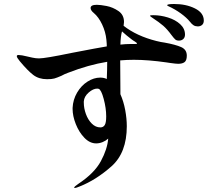

<svg xmlns="http://www.w3.org/2000/svg" viewBox="-20 -865 1040 960"><path d="M999 -762Q999 -748 990.5 -740.5Q982 -733 969 -733Q957 -733 948 -738.5Q939 -744 930 -756Q913 -777 884 -798Q855 -819 822 -834Q816 -836 816 -839Q816 -845 851 -845Q910 -845 954.5 -823Q999 -801 999 -762ZM803 -652Q858 -642 886 -629.5Q914 -617 914 -587Q914 -563 903 -554.5Q892 -546 871 -546Q860 -546 832 -550L812 -553Q721 -566 649 -566Q615 -566 581 -563L582 -416V-394Q598 -358 606 -315Q614 -272 614 -234Q614 -101 537 -33Q460 35 379 67Q360 75 354 75Q351 75 351 73Q351 68 372 54Q452 1 484.5 -59.5Q517 -120 521 -172Q509 -161 493 -154.5Q477 -148 461 -148Q429 -148 402 -176Q375 -204 359 -244.5Q343 -285 343 -320V-326Q345 -367 365.5 -402Q386 -437 417.5 -457Q449 -477 481 -477Q500 -477 514 -470Q516 -520 516 -556Q423 -541 320 -501Q303 -495 287 -486Q264 -476 251.5 -472.5Q239 -469 215 -469Q174 -469 146 -490.5Q118 -512 79 -559Q64 -577 64 -584Q64 -590 73 -590Q87 -590 119 -582Q123 -581 141 -577Q159 -573 175 -573Q206 -573 336 -600Q476 -627 514 -633Q514 -646 512 -666Q508 -706 490.5 -743Q473 -780 449 -800Q433 -813 433 -825Q433 -841 464 -841Q482 -841 513 -835Q544 -829 572 -810Q600 -791 600 -755Q600 -750 598 -736Q663 -685 762 -660Q786 -654 803 -652ZM730 -786Q730 -788 735 -788.5Q740 -789 747 -789Q783 -789 820 -777.5Q857 -766 881 -744Q905 -722 905 -692Q905 -678 896.5 -670Q888 -662 875 -662Q863 -662 856.5 -667.5Q850 -673 838 -689Q816 -719 796.5 -736Q777 -753 739 -778Q730 -784 730 -786ZM665 -647Q665 -651 654 -657.5Q643 -664 637 -669Q613 -687 590 -708Q583 -684 582 -642Q609 -645 633 -645H656Q665 -645 665 -647ZM511 -283Q511 -324 498.5 -370.5Q486 -417 473 -421Q471 -422 466 -422Q446 -422 423.5 -402.5Q401 -383 399 -358V-352Q399 -324 409.5 -295Q420 -266 439 -247Q458 -228 482 -228Q496 -228 503.5 -239.5Q511 -251 511 -283Z"/></svg>

Font: Shippori Antique
Style: Regular
Weight: 400
Designer: FONTDASU
Foundry: FONTDASU / Google Inc. / but / Adobe
Version: Version 2.001